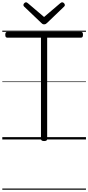

<svg xmlns="http://www.w3.org/2000/svg" viewBox="-20 -1215 769 1673"><path d="M364 14Q337 14 337 -5V-887H42Q35 -887 30.5 -892.5Q26 -898 26 -912Q26 -926 30.5 -931.5Q35 -937 42 -937H686Q695 -937 699 -931.5Q703 -926 703 -913Q703 -899 699 -893Q695 -887 686 -887H391V-5Q391 5 385 9.5Q379 14 364 14ZM522 -1195Q530 -1195 537.5 -1187.5Q545 -1180 545 -1171Q545 -1168 544 -1165Q543 -1162 539 -1158L390 -1015Q384 -1010 379 -1006.5Q374 -1003 364 -1003Q355 -1003 350 -1006.5Q345 -1010 340 -1015L189 -1159Q186 -1163 185 -1166Q184 -1169 184 -1171Q184 -1180 191.5 -1187.5Q199 -1195 206 -1195Q211 -1195 215 -1192.5Q219 -1190 223 -1187L364 -1067L505 -1187Q510 -1190 513.5 -1192.5Q517 -1195 522 -1195ZM0 428H729V438H0ZM0 -20H729V0H0ZM0 -505H729V-500H0ZM0 -948H729V-938H0Z"/></svg>

Font: Playwrite US Modern Guides
Style: Regular
Weight: 400
Designer: Veronika Burian, José Scaglione
Foundry: TypeTogether
Version: Version 1.003